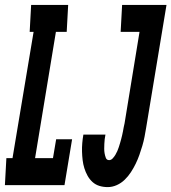

<svg xmlns="http://www.w3.org/2000/svg" viewBox="-47 -755 699 783"><path d="M-27 0 -21 -110H4L90 -625H74L80 -735H231L225 -625H181L96 -110H169L182 -187H247L216 0ZM392 8Q374 8 358 3Q342 -2 330 -13Q318 -24 310 -38.5Q302 -53 297 -69Q292 -85 290 -102Q288 -119 287.5 -136.5Q287 -154 288.5 -171.5Q290 -189 293 -206H383Q381 -197 380 -187.5Q379 -178 378.5 -168Q378 -158 378 -148.5Q378 -139 379.5 -130Q381 -121 384.5 -111.5Q388 -102 398 -102Q406 -102 412.5 -109Q419 -116 423.5 -123.5Q428 -131 431.5 -139Q435 -147 437.5 -155Q440 -163 442.5 -171Q445 -179 447 -187Q449 -195 451 -203Q453 -211 454.5 -219.5Q456 -228 457.5 -236Q459 -244 461 -252L522 -625H445L451 -735H632L549 -234Q546 -216 542.5 -197.5Q539 -179 533.5 -160.5Q528 -142 521.5 -123.5Q515 -105 506.5 -87.5Q498 -70 487 -53Q476 -36 461.5 -22Q447 -8 429 0Q411 8 392 8Z"/></svg>

Font: Iosevka Slab XBdEx
Style: Italic
Weight: 800
Width: 7
Italic angle: -9°
Monospace: yes
Designer: Belleve Invis
Foundry: Belleve Invis
Version: Version 11.1.1; ttfautohint (v1.8.3)